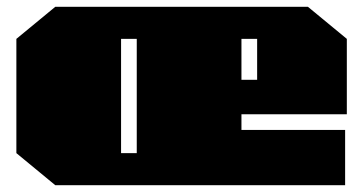

<svg xmlns="http://www.w3.org/2000/svg" viewBox="-20 -543 1065 563"><path d="M142 0 28 -94V-429L142 -523H883L997 -429V-208H688V-162H992V0ZM335 -94H381V-429H335ZM688 -309H734V-429H688Z"/></svg>

Font: Tomorrow Black
Style: Regular
Weight: 900
Designer: Tony de Marco, Monica Rizzolli
Foundry: Just in Type
Version: Version 2.002